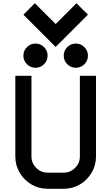

<svg xmlns="http://www.w3.org/2000/svg" viewBox="-20 -1170 690 1190"><path d="M196 -1150 325 -1021 454 -1150 525 -1079 325 -879 125 -1079ZM375 0H275Q220 0 174.5 -27Q129 -54 102 -99.5Q75 -145 75 -200V-700H175V-200Q175 -159 204.5 -129.5Q234 -100 275 -100H375Q416 -100 445.5 -129.5Q475 -159 475 -200V-700H575V-200Q575 -145 548 -99.5Q521 -54 475.5 -27Q430 0 375 0ZM125 -825Q125 -856 147 -878Q169 -900 200 -900Q231 -900 253 -878Q275 -856 275 -825Q275 -794 253 -772Q231 -750 200 -750Q169 -750 147 -772Q125 -794 125 -825ZM450 -900Q481 -900 503 -878Q525 -856 525 -825Q525 -794 503 -772Q481 -750 450 -750Q419 -750 397 -772Q375 -794 375 -825Q375 -856 397 -878Q419 -900 450 -900Z"/></svg>

Font: Monoikos Medium
Style: Regular
Weight: 500
Designer: Brian Krent
Version: Version 0.088